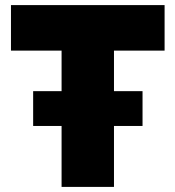

<svg xmlns="http://www.w3.org/2000/svg" viewBox="-20 -733 688 753"><path d="M221.5 0V-239H110V-375.5H221.5V-534.5H23V-713H625.5V-534.5H427V-375.5H539V-239H427V0Z"/></svg>

Font: Heraclito ExtraBold
Style: Regular
Weight: 800
Designer: Kostas Bartsokas (font) & Cristiano Sobral (main changes)
Foundry: Kostas Bartsokas (font) & Cristiano Sobral (main changes)
Version: Version 1.00;July 8, 2020;FontCreator 13.0.0.2655 64-bit